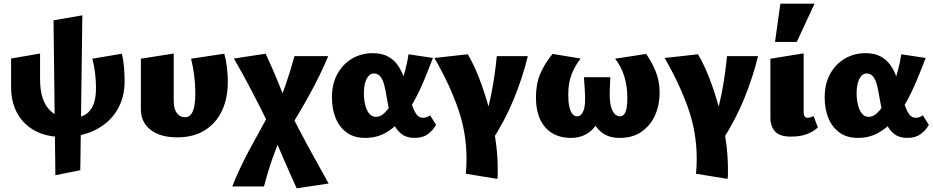

<svg xmlns="http://www.w3.org/2000/svg" viewBox="-20 -731 5054 1040"><path d="M318 11Q253 11 202 -8Q151 -27 114.5 -63Q78 -99 59 -148.5Q40 -198 40 -259V-414L197 -441V-301Q197 -249 208 -210Q219 -171 240.5 -144.5Q262 -118 292.5 -104.5Q323 -91 360 -91Q410 -91 440.5 -109Q471 -127 485.5 -163Q500 -199 500 -254Q500 -293 495 -335Q490 -377 480 -413L640 -440Q649 -404 652 -364Q655 -324 655 -291Q655 -201 613.5 -133Q572 -65 496 -27Q420 11 318 11ZM280 218 270 -621 426 -648 415 191Z M940 13Q848 13 795.5 -28Q743 -69 743 -140V-413L921 -441V-182Q921 -142 937.5 -119Q954 -96 982 -96Q1002 -96 1014 -110.5Q1026 -125 1032 -154Q1038 -183 1038 -227Q1038 -274 1032 -321.5Q1026 -369 1015 -413L1195 -440Q1205 -403 1209.5 -364Q1214 -325 1214 -288Q1214 -197 1181.5 -129.5Q1149 -62 1088 -24.5Q1027 13 940 13Z M1587 289Q1550 208 1515 127Q1480 46 1446 -35Q1399 -132 1348 -230Q1297 -328 1247 -414L1419 -440Q1455 -363 1488.5 -281Q1522 -199 1553 -121Q1605 -18 1654.5 72.5Q1704 163 1760 263ZM1238 279Q1279 176 1331.5 79.5Q1384 -17 1440 -119L1515 -25Q1482 53 1456 127Q1430 201 1410 279ZM1544 -28 1469 -124Q1502 -199 1528.5 -275.5Q1555 -352 1575 -427H1758Q1716 -327 1661.5 -227.5Q1607 -128 1544 -28Z M1958 16Q1899 16 1859 -12.5Q1819 -41 1798.5 -90.5Q1778 -140 1778 -203Q1778 -277 1807.5 -330.5Q1837 -384 1887 -413.5Q1937 -443 1999 -443Q2047 -443 2079.5 -426Q2112 -409 2132.5 -380.5Q2153 -352 2166 -316.5Q2179 -281 2188 -246Q2199 -202 2210 -167.5Q2221 -133 2235 -113Q2249 -93 2272 -93Q2280 -93 2289.5 -96Q2299 -99 2310 -106L2342 -55Q2328 -28 2299.5 -6Q2271 16 2226 16Q2183 16 2156 -4.5Q2129 -25 2113.5 -57.5Q2098 -90 2089.5 -128.5Q2081 -167 2075 -202Q2069 -238 2062 -267.5Q2055 -297 2041.5 -315Q2028 -333 2005 -333Q1988 -333 1976 -319Q1964 -305 1957.5 -281Q1951 -257 1951 -225Q1951 -194 1958 -164Q1965 -134 1979.5 -116Q1994 -98 2017 -98Q2041 -98 2063.5 -120Q2086 -142 2107 -178Q2128 -214 2145.5 -259Q2163 -304 2175 -350.5Q2187 -397 2193 -437L2325 -417Q2302 -356 2276 -294Q2250 -232 2219 -176.5Q2188 -121 2149.5 -77.5Q2111 -34 2064 -9Q2017 16 1958 16Z M2674 238 2503 210Q2505 189 2506 169.5Q2507 150 2507 130Q2507 -13 2460.5 -145Q2414 -277 2333 -417L2514 -437Q2547 -381 2576 -306Q2605 -231 2628 -146.5Q2651 -62 2663.5 22.5Q2676 107 2676 181Q2676 195 2676 209.5Q2676 224 2674 238ZM2671 -427H2839Q2811 -311 2763 -194Q2715 -77 2639 40L2576 -9Q2620 -114 2640.5 -218Q2661 -322 2671 -427Z M3073 16Q3014 16 2971.5 -9.5Q2929 -35 2906 -84Q2883 -133 2883 -204Q2883 -276 2906 -330.5Q2929 -385 2973 -439L3125 -414Q3093 -373 3075.5 -326.5Q3058 -280 3058 -218Q3058 -181 3063.5 -155Q3069 -129 3079.5 -115Q3090 -101 3106 -101Q3129 -101 3141 -132.5Q3153 -164 3148 -238L3143 -313H3286L3283 -244Q3281 -187 3289 -156Q3297 -125 3310.5 -113Q3324 -101 3337 -101Q3353 -101 3362 -113.5Q3371 -126 3374.5 -149Q3378 -172 3378 -203Q3378 -264 3361.5 -317.5Q3345 -371 3312 -413L3480 -439Q3510 -396 3531.5 -344.5Q3553 -293 3553 -227Q3553 -163 3528.5 -107.5Q3504 -52 3456 -18Q3408 16 3336 16Q3273 16 3233.5 -18.5Q3194 -53 3181 -106H3233Q3212 -43 3170 -13.5Q3128 16 3073 16Z M3921 238 3750 210Q3752 189 3753 169.5Q3754 150 3754 130Q3754 -13 3707.5 -145Q3661 -277 3580 -417L3761 -437Q3794 -381 3823 -306Q3852 -231 3875 -146.5Q3898 -62 3910.5 22.5Q3923 107 3923 181Q3923 195 3923 209.5Q3923 224 3921 238ZM3918 -427H4086Q4058 -311 4010 -194Q3962 -77 3886 40L3823 -9Q3867 -114 3887.5 -218Q3908 -322 3918 -427Z M4264 9Q4204 9 4178.5 -18.5Q4153 -46 4153 -94V-413L4333 -442V-124Q4333 -110 4338 -101.5Q4343 -93 4354 -93Q4361 -93 4369.5 -95.5Q4378 -98 4387 -102L4410 -41Q4389 -20 4353 -5.5Q4317 9 4264 9ZM4178 -504 4207 -711H4392L4296 -504Z M4627 16Q4568 16 4528 -12.5Q4488 -41 4467.5 -90.5Q4447 -140 4447 -203Q4447 -277 4476.5 -330.5Q4506 -384 4556 -413.5Q4606 -443 4668 -443Q4716 -443 4748.5 -426Q4781 -409 4801.5 -380.5Q4822 -352 4835 -316.5Q4848 -281 4857 -246Q4868 -202 4879 -167.5Q4890 -133 4904 -113Q4918 -93 4941 -93Q4949 -93 4958.5 -96Q4968 -99 4979 -106L5011 -55Q4997 -28 4968.5 -6Q4940 16 4895 16Q4852 16 4825 -4.5Q4798 -25 4782.5 -57.5Q4767 -90 4758.5 -128.5Q4750 -167 4744 -202Q4738 -238 4731 -267.5Q4724 -297 4710.5 -315Q4697 -333 4674 -333Q4657 -333 4645 -319Q4633 -305 4626.5 -281Q4620 -257 4620 -225Q4620 -194 4627 -164Q4634 -134 4648.5 -116Q4663 -98 4686 -98Q4710 -98 4732.5 -120Q4755 -142 4776 -178Q4797 -214 4814.5 -259Q4832 -304 4844 -350.5Q4856 -397 4862 -437L4994 -417Q4971 -356 4945 -294Q4919 -232 4888 -176.5Q4857 -121 4818.5 -77.5Q4780 -34 4733 -9Q4686 16 4627 16Z"/></svg>

Font: Ysabeau Office Black
Style: Regular
Weight: 900
Designer: Christian Thalmann (Catharsis Fonts)
Version: Version 2.001;gftools[0.9.30]; featfreeze: tnum,lnum,ss02